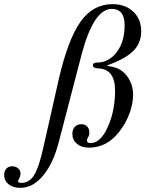

<svg xmlns="http://www.w3.org/2000/svg" viewBox="-188 -699 708 926"><path d="M23 4 95 -315Q139 -507 199.5 -593Q260 -679 354 -679Q416 -679 454.5 -643Q493 -607 493 -548Q493 -493 457 -455.5Q421 -418 338 -387L330 -384V-381Q373 -376 397 -359Q423 -341 438.5 -309.5Q454 -278 454 -244Q454 -192 431 -138Q408 -84 370 -44Q316 13 241 13Q205 13 183 -5.5Q161 -24 161 -53Q161 -75 173 -87.5Q185 -100 205 -100Q222 -100 232.5 -89Q243 -78 243 -60Q243 -46 235 -33Q231 -25 231 -22Q231 -9 249 -9Q289 -9 320 -63Q367 -149 367 -262Q367 -366 286 -369Q260 -370 260 -384Q260 -397 277 -397Q337 -397 375 -447.5Q413 -498 413 -577Q413 -656 351 -656Q264 -656 206 -438L95 -12Q68 91 19 149Q-30 207 -90 207Q-125 207 -146.5 190Q-168 173 -168 145Q-168 126 -157.5 114.5Q-147 103 -129 103Q-112 103 -100.5 113Q-89 123 -89 139Q-89 151 -97 165Q-101 170 -101 175Q-101 183 -84 183Q-46 183 -22.5 144Q1 105 23 4Z"/></svg>

Font: STIX MathJax Latin
Style: Italic
Weight: 400
Italic angle: -16.33°
Designer: MicroPress Inc., with final additions and corrections provided by Coen Hoffman, Elsevier (retired)
Version: Version 1.1.1